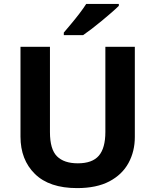

<svg xmlns="http://www.w3.org/2000/svg" viewBox="-20 -954 796 984"><path d="M671 -252Q671 -178 638.5 -118.5Q606 -59 540.5 -24.5Q475 10 375 10Q233 10 159 -62.5Q85 -135 85 -254V-714H236V-277Q236 -189 272 -153Q308 -117 379 -117Q453 -117 486.5 -156Q520 -195 520 -278V-714H671ZM589 -924Q575 -910 552 -890Q529 -870 502.5 -848Q476 -826 450.5 -806.5Q425 -787 406 -774H307V-787Q323 -806 344.5 -831.5Q366 -857 387 -884.5Q408 -912 422 -934H589Z"/></svg>

Font: Noto Sans Sinhala
Style: Bold
Weight: 700
Designer: Jelle Bosma - Monotype Design Team
Foundry: Monotype Imaging Inc.
Version: Version 2.006; ttfautohint (v1.8.4.7-5d5b)